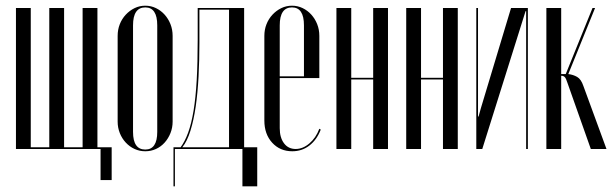

<svg xmlns="http://www.w3.org/2000/svg" viewBox="-20 -523 2149 674"><path d="M36 -495H88V-6H153V-495H205V-6H270V-495H322V0H36ZM309 -6H372V109H333V0H309Z M490 -503Q510 -503 527.5 -494.5Q545 -486 558 -471.5Q571 -457 578.5 -438Q586 -419 586 -397V-96Q586 -75 578.5 -56Q571 -37 558 -22.5Q545 -8 527.5 0Q510 8 490 8Q470 8 452.5 0Q435 -8 421.5 -22.5Q408 -37 400.5 -56Q393 -75 393 -96V-397Q393 -419 400.5 -438Q408 -457 421.5 -471.5Q435 -486 452.5 -494.5Q470 -503 490 -503ZM490 -497Q447 -497 447 -434V-60Q447 2 490 2Q532 2 532 -60V-434Q532 -497 490 -497Z M589 131V-6H614Q629 -26 640.5 -57.5Q652 -89 659.5 -134.5Q667 -180 670.5 -241.5Q674 -303 674 -384V-495H837V-6H883V131H831V0H594V131ZM784 -6V-489H680V-373Q680 -312 677 -254.5Q674 -197 667 -149Q660 -101 648.5 -64Q637 -27 620 -6Z M908 -397Q908 -419 915.5 -438Q923 -457 936.5 -471.5Q950 -486 967.5 -494.5Q985 -503 1005 -503Q1025 -503 1042.5 -494.5Q1060 -486 1073 -471.5Q1086 -457 1093.5 -438Q1101 -419 1101 -397V-249H962V-73Q962 -40 977 -20Q992 0 1018 0Q1043 0 1066 -19.5Q1089 -39 1101 -71L1106 -68Q1092 -32 1066 -12Q1040 8 1006 8Q963 8 935.5 -22Q908 -52 908 -100ZM1047 -255V-434Q1047 -497 1005 -497Q962 -497 962 -434V-255Z M1213 -495V-250H1290V-495H1342V0H1290V-244H1213V0H1161V-495Z M1458 -495V-250H1535V-495H1587V0H1535V-244H1458V0H1406V-495Z M1833 -495V0H1827V-484H1825L1673 0H1652V-495H1658V-114H1660L1668 -143L1774 -495Z M1972 -232Q1967 -248 1962.5 -252.5Q1958 -257 1951 -257H1950V0H1898V-495H1950V-263H1964H1966L2060 -495H2069L1975 -263Q1992 -261 2006 -253Q2020 -245 2028 -221L2109 0H2054Z"/></svg>

Font: Moniqa Cond Display
Style: Regular
Weight: 400
Width: 3
Designer: Rajesh Rajput
Foundry: Rajesh Rajput
Version: Version 1.000